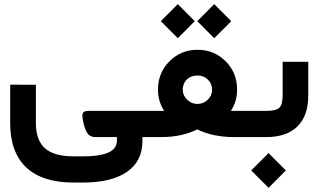

<svg xmlns="http://www.w3.org/2000/svg" viewBox="-20 -664 1544 930"><path d="M676.8 0H669.9V19Q669.9 116.7 595 168.5Q520 220.2 382.3 220.2H335.4Q185.1 220.2 107.2 147Q29.3 73.7 29.3 -67.9V-234.4V-253.9H48.8L134.3 -253.4H153.8V-233.9V-68.4Q153.8 14.6 197.5 54Q241.2 93.3 335.4 93.3H382.3Q419.4 93.3 447.8 89.6Q476.1 85.9 499 77.4Q522 68.8 534.2 53.2Q546.4 37.6 546.4 15.6V0H442.4Q419.9 0 407.7 -13.2Q395.5 -26.4 387.2 -57.6Q376 -97.7 379.9 -112.3Q383.8 -127 408.7 -127H676.8Q682.1 -127 685.5 -106.4Q689 -85.9 689 -66.9V-61.5Q689 -41.5 685.8 -20.8Q682.6 0 676.8 0Z M1175.8 0H1109.4Q1065.9 0 1020 -9Q974.1 -18.1 935.5 -37.1Q859.9 0 761.2 0H671.9Q666 0 662.8 -20.8Q659.7 -41.5 659.7 -61.5V-66.9Q659.7 -85.9 663.1 -106.4Q666.5 -127 671.9 -127H775.4Q745.1 -172.9 745.1 -230Q745.1 -311 800.8 -366.9Q856.4 -422.9 937 -422.9Q1017.1 -422.9 1072.8 -367.4Q1128.4 -312 1128.4 -230.5Q1128.4 -172.9 1098.6 -127H1175.8Q1181.2 -127 1184.6 -106.4Q1188 -85.9 1188 -66.9V-61.5Q1188 -41.5 1184.8 -20.8Q1181.6 0 1175.8 0ZM1007.3 -229.5Q1007.3 -258.3 987.3 -278.3Q967.3 -298.3 936.5 -298.3Q904.8 -298.3 885 -279.1Q865.2 -259.8 865.2 -229.5Q865.2 -201.7 886.5 -181.2Q907.7 -160.6 936.5 -160.6Q965.3 -160.6 986.3 -180.9Q1007.3 -201.2 1007.3 -229.5ZM935.5 -561.5 1017.6 -644 1100.1 -561.5Q1097.2 -558.6 1094.2 -555.2Q1087.9 -548.8 1060.1 -521.2Q1032.2 -493.7 1017.6 -479ZM758.8 -561.5 841.3 -644 923.3 -561.5 841.3 -479Z M1170.9 -127H1270Q1315.9 -127 1332.5 -141.6Q1349.1 -156.2 1349.1 -201.7V-345.2V-364.7H1368.7H1453.6H1473.1V-345.2V-201.2Q1473.1 -103.5 1420.9 -51.8Q1368.7 0 1269.5 0H1170.9Q1165 0 1161.9 -20.8Q1158.7 -41.5 1158.7 -61.5V-66.9Q1158.7 -85.9 1162.1 -106.4Q1165.5 -127 1170.9 -127ZM1196.8 161.6 1280.8 77.6 1364.7 161.6 1280.8 245.6Z"/></svg>

Font: Shabnam FD
Style: Bold-FD
Weight: 700
Foundry: DejaVu fonts team - Redesigned by Saber Rastikerdar - Based on Vazir font
Version: Version 5.0.1